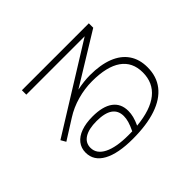

<svg xmlns="http://www.w3.org/2000/svg" viewBox="-147 -952 1232 1232"><g transform="rotate(-45 469.0 -335.5)"><path d="M165 -126Q165 -167 188.5 -197Q211.9 -227.1 255.9 -242.9Q299.8 -258.8 360.4 -258.8Q452.6 -258.8 500.7 -223.6Q548.8 -188.5 548.8 -121.1Q548.8 -97.2 542.5 -72Q536.1 -46.9 521.5 -14.6Q654.3 -27.3 721.7 -81.8Q789.1 -136.2 789.1 -230.5Q789.1 -324.2 720.7 -372.6Q652.3 -420.9 518.6 -420.9Q451.2 -420.9 384.3 -402.1Q317.4 -383.3 261.7 -347.7L127 -262.7L107.4 -296.9L689 -658.2H159.2V-698.2H766.6V-658.2L418.5 -444.8Q482.9 -458 536.1 -458Q631.3 -458 698 -431.9Q764.6 -405.8 799.3 -355.2Q834 -304.7 834 -232.4Q834 -148.9 788.8 -91.1Q743.7 -33.2 656 -3.4Q568.4 26.4 442.4 26.4Q308.6 26.4 236.8 -12.9Q165 -52.2 165 -126ZM438.5 -10.7 473.6 -11.2Q490.7 -46.9 497.8 -71.8Q504.9 -96.7 504.9 -118.2Q504.9 -219.7 358.4 -219.7Q286.6 -219.7 247.8 -195.3Q209 -170.9 209 -126Q209 -70.8 268.8 -40.8Q328.6 -10.7 438.5 -10.7Z"/></g></svg>

Font: Pretendard ExtraLight
Style: Regular
Weight: 200
Designer: Base glyphs from Inter by Rasmus Andersson; Hangeul glyphs from Noto Sans CJK(Source Han Sans) by Jang Soo-young and Kan
Foundry: Kil Hyung-jin
Version: Version 1.309